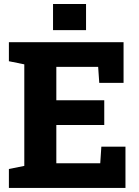

<svg xmlns="http://www.w3.org/2000/svg" viewBox="-20 -917 679 937"><path d="M23.4 0V-92.3L98.6 -107.4V-603L23.4 -618.2V-710.9H583V-512.7H464.4L459 -590.8H254.9V-427.7H488.8V-307.1H254.9V-120.1H469.2L474.6 -201.2H592.3V0ZM238.8 -770V-897.5H399.9V-770Z"/></svg>

Font: Roboto Slab ExtraBold
Style: Regular
Weight: 800
Designer: Google
Version: Version 2.001; ttfautohint (v1.8.3)